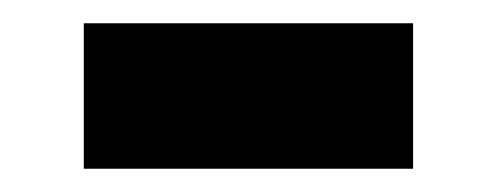

<svg xmlns="http://www.w3.org/2000/svg" viewBox="-20 -364 426 165"><path d="M52 -344H335V-219H52Z"/></svg>

Font: Montserrat-Bold
Style: Bold
Weight: 700
Version: Version 7.200